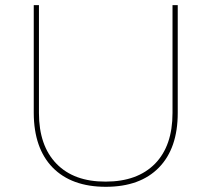

<svg xmlns="http://www.w3.org/2000/svg" viewBox="-20 -719 814 739"><path d="M664.1 -699.2V-284.2Q664.1 -148.4 591.8 -74.2Q519.5 0 387.2 0Q255.4 0 182.6 -74.2Q110.4 -148.4 109.9 -284.2V-699.2H129.9V-284.2Q129.9 -158.2 197.3 -88.9Q264.6 -19.5 386.7 -20Q508.8 -20 576.7 -88.9Q644 -157.7 644 -284.2V-699.2Z"/></svg>

Font: Montserrat-Hairline
Style: Regular
Weight: 250
Designer: Julieta Ulanovsky
Foundry: Julieta Ulanovsky
Version: Version 1.000;PS 002.000;hotconv 1.0.70;makeotf.lib2.5.58329